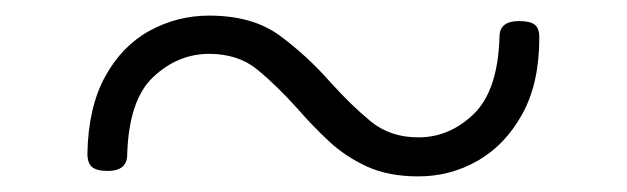

<svg xmlns="http://www.w3.org/2000/svg" viewBox="-20 -559 803 246"><path d="M516 -333Q478 -333 450.5 -345.5Q423 -358 401.5 -378Q380 -398 361 -420Q334 -450 309.5 -470Q285 -490 248 -490Q208 -490 176.5 -460.5Q145 -431 143 -361Q143 -340 118 -340Q104 -340 98 -345Q92 -350 92 -362Q93 -421 114.5 -460.5Q136 -500 171.5 -519.5Q207 -539 248 -539Q304 -539 339 -513Q374 -487 403 -454Q430 -424 455 -403.5Q480 -383 516 -383Q556 -383 587 -413Q618 -443 620 -512Q620 -532 645 -532Q659 -532 665 -527.5Q671 -523 671 -511Q671 -452 649 -412.5Q627 -373 592 -353Q557 -333 516 -333Z"/></svg>

Font: Playwrite CL ExtraLight
Style: Regular
Weight: 200
Designer: Veronika Burian, José Scaglione
Foundry: TypeTogether
Version: Version 1.002